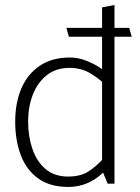

<svg xmlns="http://www.w3.org/2000/svg" viewBox="-20 -725 552 758"><path d="M388 -99 408 -65Q388 -42 363.5 -24Q339 -6 310.5 3.5Q282 13 249 13Q178 13 131.5 -20Q85 -53 62.5 -111.5Q40 -170 40 -245Q40 -318 64 -375Q88 -432 136.5 -465Q185 -498 256 -498Q288 -498 319 -486Q350 -474 375 -457.5Q400 -441 413 -426L393 -393Q368 -417 334 -437Q300 -457 254 -457Q201 -457 164.5 -428Q128 -399 109.5 -351Q91 -303 91 -246Q91 -187 108 -137Q125 -87 160 -57.5Q195 -28 249 -28Q299 -28 330.5 -49Q362 -70 388 -99ZM432 -580V0H405L383 -53V-580H252L242 -615H383V-696L432 -705V-615H490L500 -580Z"/></svg>

Font: Catamaran Thin
Style: Regular
Weight: 100
Designer: Pria Ravichandran
Version: Version 2.000